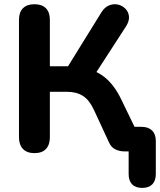

<svg xmlns="http://www.w3.org/2000/svg" viewBox="-20 -734 776 931"><path d="M669.8 177.2Q637.5 177.2 620.6 159.9Q603.8 142.5 603.8 110V-22.2L622.5 0H581.2Q561.2 0 540.8 -9.1Q520.2 -18.2 508.8 -42.8L435.5 -201Q413.5 -248.8 382.2 -268.9Q351 -289 303.2 -289H221.8V-68.2Q221.8 -32 203 -11.8Q184.2 8.5 147 8.5Q110.8 8.5 91.4 -11.8Q72 -32 72 -68.2V-637.5Q72 -674.8 91.4 -694.1Q110.8 -713.5 147 -713.5Q183.2 -713.5 202.5 -694.1Q221.8 -674.8 221.8 -637.5V-412.8H324.5L299 -395.2L472.2 -675Q488 -699.8 509.5 -708.1Q531 -716.5 552 -711.8Q573 -707 588.1 -691.8Q603.2 -676.5 605.4 -654.2Q607.5 -632 591 -606L435 -365.2L375.8 -407Q442.8 -395.8 488.4 -358.8Q534 -321.8 567 -253.8L661.8 -58.2L604.5 -119H666Q699.2 -119 717.4 -101.2Q735.5 -83.5 735.5 -50.2V110Q735.5 142.5 718.4 159.9Q701.2 177.2 669.8 177.2Z"/></svg>

Font: Nunito ExtraLight
Style: Regular
Weight: 200
Designer: Vernon Adams
Foundry: Vernon Adams
Version: Version 3.602;April 4, 2023;FontCreator 14.0.0.2856 64-bit